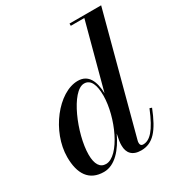

<svg xmlns="http://www.w3.org/2000/svg" viewBox="-179 -871 934 1001"><g transform="rotate(-30 288.5 -370.0)"><path d="M540 -155 527 -159.5C482 -49 445 -12 405 -12C391.5 -12 387.5 -21 387.5 -30C387.5 -34.5 387.5 -39.5 389.5 -45.5L577 -750H386.5V-736.5H468L363 -344C361 -415.5 338.5 -470 274 -470C156 -470 28 -305.5 28 -152.5C28 -52.5 67 10 156.5 10C223.5 10 277 -53.5 313 -130.5L305.5 -91.5C303.5 -81 303.5 -69.5 303.5 -63C303.5 -19.5 327 10 380.5 10C452 10 494.5 -40.5 540 -155ZM352 -336.5C352 -209.5 268 -20.5 186 -20.5C150.5 -20.5 131 -50.5 131 -108C131 -231.5 219 -441.5 295.5 -441.5C336.5 -441.5 352 -399 352 -336.5Z"/></g></svg>

Font: Bodoni* 16pt Medium
Style: Italic
Weight: 500
Italic angle: -13°
Version: Version 2.3